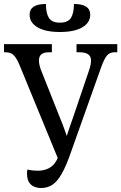

<svg xmlns="http://www.w3.org/2000/svg" viewBox="-22 -936 610 966"><path d="M185 10Q166 10 149.5 3Q133 -4 123.5 -20Q114 -36 114 -64Q114 -69 114.5 -74.5Q115 -80 116 -83Q129 -80 142.5 -78.5Q156 -77 167 -77Q200 -77 224.5 -90Q249 -103 263 -130L288 -181L273 -130L79 -602Q66 -636 50.5 -654.5Q35 -673 7 -673H-2V-714H239V-673H223Q199 -673 186.5 -663Q174 -653 174 -632Q174 -621 176.5 -609.5Q179 -598 183 -587L275 -355Q286 -329 293 -310.5Q300 -292 307 -272Q314 -252 325 -219H303Q314 -252 320.5 -272Q327 -292 333.5 -310.5Q340 -329 349 -355L426 -582Q431 -596 433.5 -609Q436 -622 436 -632Q436 -653 421 -663Q406 -673 378 -673H363V-714H568V-673H553Q530 -673 516 -656.5Q502 -640 486 -595L337 -176Q312 -103 289 -62.5Q266 -22 241 -6Q216 10 185 10ZM280 -775Q207 -775 167 -798.5Q127 -822 127 -862Q127 -889 147.5 -902.5Q168 -916 209 -916Q209 -870 224 -846Q239 -822 279 -822Q320 -822 335 -846Q350 -870 350 -916Q432 -916 432 -862Q432 -822 392 -798.5Q352 -775 280 -775Z"/></svg>

Font: Noto Serif Condensed
Style: Regular
Weight: 400
Width: 3
Designer: Monotype Design Team
Foundry: Monotype Imaging Inc.
Version: Version 2.015